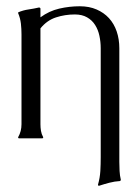

<svg xmlns="http://www.w3.org/2000/svg" viewBox="-20 -446 442 619"><path d="M110.4 -45.4Q110.4 -34.7 112.1 -24.2Q113.8 -13.7 119.1 -3.9V-1Q118.7 -1 117.7 -0.5Q116.7 0 116.2 0H41.5Q41 0 40 -0.5Q39.1 -1 38.6 -1V-3.9Q49.3 -22.5 49.3 -45.4V-335.4Q49.3 -352.5 47.4 -369.9Q45.4 -387.2 38.6 -403.3V-406.2Q54.7 -413.1 71.8 -415.5Q88.9 -418 106 -421.9L108.9 -420.9L110.4 -418.9V-390.1Q138.2 -410.6 170.9 -418.2Q203.6 -425.8 237.3 -425.8Q267.6 -425.8 291.3 -415.5Q314.9 -405.3 331.3 -387.5Q347.7 -369.6 356.2 -344.7Q364.7 -319.8 364.7 -290.5V75.7Q364.7 90.3 365.5 105Q366.2 119.6 369.6 133.8L368.7 136.2L366.7 137.7Q349.6 138.7 332.8 143.1Q315.9 147.5 299.8 152.8L296.4 152.3L295.9 149.4Q302.2 127.4 303.5 105.2Q304.7 83 304.7 60.5V-290.5Q304.7 -311 300.5 -330.6Q296.4 -350.1 286.6 -365.5Q276.9 -380.9 260.7 -390.1Q244.6 -399.4 221.2 -399.4Q189.5 -399.4 160.4 -389.9Q131.3 -380.4 110.4 -354.5Z"/></svg>

Font: CAT Linz
Style: Regular
Weight: 400
Designer: Peter Wiegel
Foundry: Peter Wiegel
Version: Version 1.08